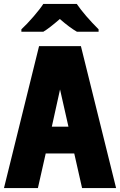

<svg xmlns="http://www.w3.org/2000/svg" viewBox="-45 -950 606 970"><path d="M453.1 -789.6H343.8Q307.6 -810.1 257.3 -854Q204.1 -807.6 173.8 -789.6H63V-801.8Q90.8 -827.6 124 -866Q157.2 -904.3 173.8 -930.2H342.8Q382.3 -872.6 453.1 -801.8ZM541.5 0H369.6L330.1 -174.8H186L146.5 0H-24.9L152.3 -716.8H363.8ZM300.8 -310.1 258.3 -498Q250.5 -460.4 216.8 -310.1Z"/></svg>

Font: Open Sans Hebrew Condensed Extra Bold
Style: Regular
Weight: 800
Width: 3
Foundry: Ascender Corporation, Yanek Iontef
Version: Version 2.001;PS 002.001;hotconv 1.0.70;makeotf.lib2.5.58329